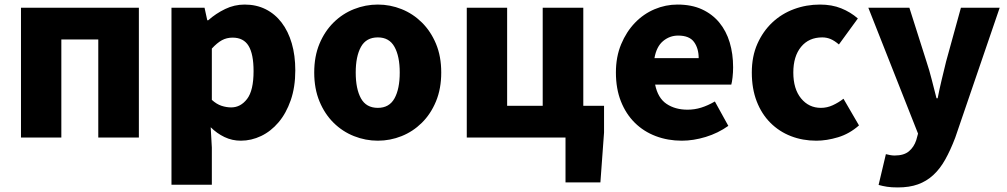

<svg xmlns="http://www.w3.org/2000/svg" viewBox="-20 -603 4418 842"><path d="M589 -569V0H411V-430H249V0H72V-569Z M877 -569 889 -514H893Q927 -544 967.5 -563.5Q1008 -583 1053 -583Q1104 -583 1145 -562.5Q1186 -542 1215 -504Q1244 -466 1259.5 -413Q1275 -360 1275 -294Q1275 -221 1255 -163.5Q1235 -106 1201.5 -66.5Q1168 -27 1125 -6.5Q1082 14 1036 14Q998 14 964.5 -2Q931 -18 904 -45L909 44V207H732V-569ZM909 -165Q930 -146 951.5 -139Q973 -132 994 -132Q1035 -132 1063.5 -169Q1092 -206 1092 -291Q1092 -366 1070 -402Q1048 -438 1000 -438Q974 -438 953 -426.5Q932 -415 909 -390Z M1637 14Q1583 14 1532.5 -6Q1482 -26 1443 -64.5Q1404 -103 1381 -158.5Q1358 -214 1358 -285Q1358 -356 1381 -411Q1404 -466 1443 -504.5Q1482 -543 1532.5 -563Q1583 -583 1637 -583Q1691 -583 1741 -563Q1791 -543 1830 -504.5Q1869 -466 1892 -411Q1915 -356 1915 -285Q1915 -214 1892 -158.5Q1869 -103 1830 -64.5Q1791 -26 1741 -6Q1691 14 1637 14ZM1637 -130Q1687 -130 1710 -171.5Q1733 -213 1733 -285Q1733 -356 1710 -397.5Q1687 -439 1637 -439Q1586 -439 1563 -397.5Q1540 -356 1540 -285Q1540 -213 1563 -171.5Q1586 -130 1637 -130Z M2027 0V-569H2204V-139H2360V-569H2538V-139H2629V-22L2613 197H2460V0Z M2970 14Q2909 14 2856 -6Q2803 -26 2764 -64.5Q2725 -103 2703 -158.5Q2681 -214 2681 -285Q2681 -354 2704 -409Q2727 -464 2764.5 -503Q2802 -542 2850.5 -562.5Q2899 -583 2951 -583Q3013 -583 3058.5 -562Q3104 -541 3134.5 -504Q3165 -467 3180 -417Q3195 -367 3195 -308Q3195 -285 3192.5 -263.5Q3190 -242 3187 -232H2853Q2865 -173 2903 -147.5Q2941 -122 2995 -122Q3026 -122 3055 -131Q3084 -140 3115 -158L3174 -51Q3129 -19 3075 -2.5Q3021 14 2970 14ZM3044 -348Q3044 -391 3023.5 -419Q3003 -447 2954 -447Q2917 -447 2888 -423Q2859 -399 2850 -348Z M3560 14Q3500 14 3448.5 -6Q3397 -26 3358.5 -64.5Q3320 -103 3298.5 -158.5Q3277 -214 3277 -285Q3277 -356 3301.5 -411Q3326 -466 3367 -504.5Q3408 -543 3462 -563Q3516 -583 3576 -583Q3628 -583 3669 -566.5Q3710 -550 3742 -522L3659 -408Q3639 -425 3622 -432Q3605 -439 3586 -439Q3527 -439 3493 -397.5Q3459 -356 3459 -285Q3459 -213 3493 -171.5Q3527 -130 3580 -130Q3607 -130 3632 -141.5Q3657 -153 3679 -170L3747 -53Q3705 -16 3655 -1Q3605 14 3560 14Z M3968 -569 4043 -333Q4056 -294 4066 -254Q4076 -214 4087 -172H4092Q4100 -213 4109.5 -252.5Q4119 -292 4129 -333L4194 -569H4364L4169 1Q4148 56 4125 97Q4102 138 4072.5 165Q4043 192 4005.5 205.5Q3968 219 3917 219Q3889 219 3870 216Q3851 213 3833 208L3865 73Q3873 75 3883 77Q3893 79 3903 79Q3944 79 3966 60.5Q3988 42 3998 12L4006 -17L3788 -569Z"/></svg>

Font: Kinto Sans Black
Style: Regular
Weight: 900
Designer: Authors: Ryoko NISHIZUKA  (kana & ideographs); Paul D. Hunt (Latin, Greek & Cyrillic); Wenlong ZHANG  (bopomofo); Sandol
Foundry: Adobe Systems Incorporated, ookami Inc.
Version: Version 0.001